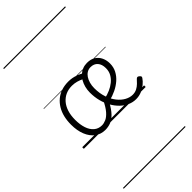

<svg xmlns="http://www.w3.org/2000/svg" viewBox="-443 -1105 1701 1701"><g transform="rotate(-45 407.5 -255.0)"><path d="M254 17Q199 17 157.5 -14Q116 -45 93.5 -101Q71 -157 71 -231Q71 -282 81.5 -326Q92 -370 113.5 -405.5Q135 -441 165.5 -466.5Q196 -492 236 -505.5Q276 -519 324 -519Q348 -519 370.5 -515Q393 -511 417 -502Q441 -493 470 -478L440 -437Q409 -454 379 -462Q349 -470 320 -470Q277 -470 242 -454.5Q207 -439 181 -409Q155 -379 141 -335.5Q127 -292 127 -235Q127 -176 142 -130.5Q157 -85 187.5 -59Q218 -33 261 -33Q285 -33 312.5 -45Q340 -57 368.5 -89.5Q397 -122 425 -180L451 -132Q419 -73 387.5 -40.5Q356 -8 323 4.5Q290 17 254 17ZM639 17Q599 17 562 0.5Q525 -16 494 -46Q463 -76 439.5 -117Q416 -158 403 -208Q390 -258 390 -314Q390 -348 398 -379Q406 -410 420.5 -435.5Q435 -461 456 -480Q477 -499 502.5 -509Q528 -519 558 -519Q606 -519 637 -498.5Q668 -478 683.5 -444.5Q699 -411 699 -371Q699 -325 679.5 -287.5Q660 -250 627 -221Q594 -192 551.5 -171.5Q509 -151 462 -140L448 -184Q485 -192 519.5 -207Q554 -222 582 -244.5Q610 -267 627 -297.5Q644 -328 644 -367Q644 -415 620 -442.5Q596 -470 553 -470Q529 -470 509 -458Q489 -446 475 -425Q461 -404 453 -375.5Q445 -347 445 -314Q445 -249 463 -196.5Q481 -144 510.5 -107Q540 -70 575.5 -51Q611 -32 645 -32Q675 -32 698 -44Q721 -56 739 -73.5Q757 -91 770 -106Q779 -115 786.5 -114.5Q794 -114 802 -107Q810 -101 813.5 -93.5Q817 -86 810 -77Q794 -53 768 -31.5Q742 -10 709 3.5Q676 17 639 17ZM0 490H775V500H0ZM0 -20H775V0H0ZM0 -505H775V-500H0ZM0 -1010H775V-1000H0Z"/></g></svg>

Font: Playwrite ES Guides
Style: Regular
Weight: 400
Designer: Veronika Burian, José Scaglione
Foundry: TypeTogether
Version: Version 1.003